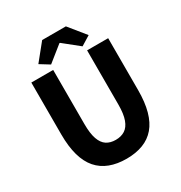

<svg xmlns="http://www.w3.org/2000/svg" viewBox="-195 -972 1054 1121"><g transform="rotate(-30 332.5 -411.5)"><path d="M333.8 12Q270.7 12 221.9 -6.6Q173.1 -25.2 140 -63.2Q107 -101.1 90.1 -160.7Q73.3 -220.3 73.3 -302V-651.8H220.6V-287Q220.6 -223.1 233.9 -185.7Q247.1 -148.2 272.2 -131.7Q297.3 -115.2 333.8 -115.2Q370.4 -115.2 396.1 -131.7Q421.8 -148.2 435.5 -185.7Q449.3 -223.1 449.3 -287V-651.8H591.3V-302Q591.3 -220.3 574.8 -160.7Q558.3 -101.1 525.9 -63.2Q493.6 -25.2 445.2 -6.6Q396.8 12 333.8 12ZM226 -685.3 162.6 -724.4 252.2 -835.1H412L501.7 -724.4L438.2 -685.3L334.1 -768.8H330.1Z"/></g></svg>

Font: Source Sans Variable
Style: Regular
Weight: 200
Designer: Paul D. Hunt
Foundry: Adobe Systems Incorporated
Version: Version 3.006;hotconv 1.0.111;makeotfexe 2.5.65597